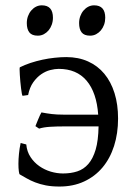

<svg xmlns="http://www.w3.org/2000/svg" viewBox="-20 -682 500 717"><path d="M420.9 -239.3Q420.9 -183.6 406 -137Q391.1 -90.3 362.8 -56.6Q334.5 -22.9 293.9 -4.2Q253.4 14.6 202.1 14.6Q173.3 14.6 151.1 10.3Q128.9 5.9 111.3 -1Q93.8 -7.8 79.8 -15.9Q65.9 -23.9 53.7 -30.8Q51.8 -31.7 50.3 -42.7Q48.8 -53.7 48.8 -70.3Q48.8 -86.9 50.8 -107.4Q52.7 -127.9 57.1 -147.9L78.1 -142.6Q80.6 -115.7 94 -95.5Q107.4 -75.2 127 -61.5Q146.5 -47.9 169.7 -41Q192.9 -34.2 215.3 -34.2Q244.6 -34.2 268.6 -42Q292.5 -49.8 309.8 -69.6Q327.1 -89.4 337.2 -123.3Q347.2 -157.2 348.1 -210H223.6Q190.9 -210 167 -208.5Q143.1 -207 126 -201.7L112.3 -210.9L116.2 -220.7Q119.1 -228 122.6 -236.3Q126 -244.6 129.4 -252Q132.8 -259.3 134.8 -262.2Q155.3 -258.3 173.6 -256.1Q191.9 -253.9 216.3 -253.9H346.7Q340.8 -336.4 303.5 -380.6Q266.1 -424.8 199.2 -424.8Q185.1 -424.8 167.7 -420.4Q150.4 -416 134 -404.8Q117.7 -393.6 104.2 -374.8Q90.8 -356 85 -327.1L64.5 -324.2Q63 -324.7 61.5 -332.8Q60.1 -340.8 58.6 -352.5Q57.1 -364.3 55.9 -377.7Q54.7 -391.1 54 -402.8Q53.2 -414.6 53.2 -422.4Q53.2 -430.2 54.2 -430.7Q72.3 -439.9 94 -447Q115.7 -454.1 138.4 -459Q161.1 -463.9 184.1 -466.3Q207 -468.8 227.5 -468.8Q272.9 -468.8 308.8 -452.6Q344.7 -436.5 369.6 -406.5Q394.5 -376.5 407.7 -334.2Q420.9 -292 420.9 -239.3ZM373 -615.7Q373 -602.1 368.7 -589.8Q364.3 -577.6 356.7 -568.6Q349.1 -559.6 338.9 -554.2Q328.6 -548.8 316.4 -548.8Q294.4 -548.8 284.9 -561Q275.4 -573.2 275.4 -595.7Q275.4 -609.4 279.8 -621.6Q284.2 -633.8 292 -642.8Q299.8 -651.9 309.8 -657Q319.8 -662.1 331.5 -662.1Q373 -662.1 373 -615.7ZM177.7 -615.7Q177.7 -602.1 173.3 -589.8Q168.9 -577.6 161.4 -568.6Q153.8 -559.6 143.6 -554.2Q133.3 -548.8 121.1 -548.8Q99.1 -548.8 89.6 -561Q80.1 -573.2 80.1 -595.7Q80.1 -609.4 84.5 -621.6Q88.9 -633.8 96.7 -642.8Q104.5 -651.9 114.5 -657Q124.5 -662.1 136.2 -662.1Q177.7 -662.1 177.7 -615.7Z"/></svg>

Font: Noto Serif Devanagari
Style: Bold
Weight: 700
Designer: Monotype Design Team
Foundry: Monotype Imaging Inc.
Version: Version 1.01